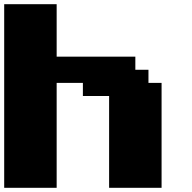

<svg xmlns="http://www.w3.org/2000/svg" viewBox="-20 -895 915 915"><path d="M500 0H750V-500H687.5V-562.5H625V-625H250V-875H0V0H250V-500H375V-437.5H500Z"/></svg>

Font: Faithful 32x
Style: Bold
Weight: 400
Foundry: Faithful Resource Pack
Version: Version 1.0; January 27, 2023